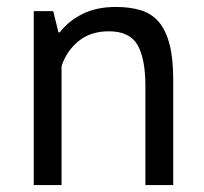

<svg xmlns="http://www.w3.org/2000/svg" viewBox="-20 -532 587 552"><path d="M398 0V-285Q398 -363 375.5 -402.5Q353 -442 293 -442Q240 -442 205.5 -413.5Q171 -385 157 -342V0H77V-500H133L148 -439H152Q176 -471 216.5 -491.5Q257 -512 313 -512Q354 -512 385 -502.5Q416 -493 436.5 -469Q457 -445 467.5 -404.5Q478 -364 478 -302V0Z"/></svg>

Font: PT Sans
Style: Regular
Weight: 400
Version: Version 2.003W OFL; ttfautohint (v1.6)